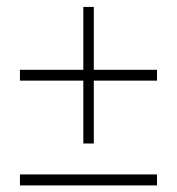

<svg xmlns="http://www.w3.org/2000/svg" viewBox="-20 -596 524 568"><path d="M444.5 -47.5H39V-80H444.5ZM257.5 -171.5H226.5V-357.5H39V-389.5H226.5V-575.5H257.5V-389.5H444.5V-357.5H257.5Z"/></svg>

Font: Argentum Novus ExtraLight
Style: Regular
Weight: 250
Designer: Julieta Ulanovsky (font) & Cristiano Sobral (main changes)
Foundry: Julieta Ulanovsky (font) & Cristiano Sobral (main changes)
Version: Version 3.00;November 27, 2020;FontCreator 13.0.0.2655 64-bi